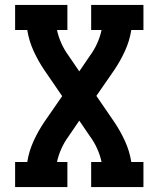

<svg xmlns="http://www.w3.org/2000/svg" viewBox="-20 -755 640 775"><path d="M41 0V-101H90Q97 -145 115.5 -185.5Q134 -226 159 -263L231 -367L159 -472Q134 -509 115.5 -549.5Q97 -590 90 -634H41V-735H252V-634H210Q216 -606 228 -579.5Q240 -553 257 -530L300 -467L343 -530Q360 -553 372 -579.5Q384 -606 390 -634H348V-735H559V-634H510Q503 -590 484.5 -549.5Q466 -509 441 -472L369 -368L441 -263Q466 -226 484.5 -185.5Q503 -145 510 -101H559V0H348V-101H390Q384 -129 372 -155.5Q360 -182 343 -205L300 -268L257 -205Q240 -182 228 -155.5Q216 -129 210 -101H252V0Z"/></svg>

Font: Iosevka Curly Slab Extended
Style: Bold
Weight: 700
Width: 7
Monospace: yes
Designer: Belleve Invis
Foundry: Belleve Invis
Version: Version 11.1.0; ttfautohint (v1.8.3)